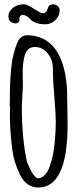

<svg xmlns="http://www.w3.org/2000/svg" viewBox="-20 -833 358 872"><path d="M18.1 0ZM251 -787.1Q251 -761.2 231.7 -741.9Q212.4 -722.7 186.3 -722.7Q160.2 -722.7 142.6 -729.5Q126 -736.3 119.1 -744.1Q101.6 -765.6 80.1 -765.1Q65.9 -759.8 68.4 -746.1Q70.8 -732.4 54.2 -726.6Q39.1 -726.6 28.6 -733.9Q18.1 -741.2 18.1 -760.3Q18.1 -779.3 37.6 -796.4Q57.1 -813.5 90.3 -813.5Q102.5 -813.5 133.8 -793.2Q165 -772.9 174.8 -772.9Q184.6 -772.9 189.7 -779.3Q194.8 -785.6 196.3 -793Q197.8 -800.3 203.1 -806.6Q208.5 -813 221.4 -813Q234.4 -813 242.7 -805.2Q251 -797.4 251 -787.1ZM24.9 -305.7 25.9 -343.8Q25.9 -348.6 24.4 -348.6V-366.7Q24.4 -523.9 42.5 -590.3Q57.6 -646.5 71.8 -659.7Q85.9 -672.9 99.6 -672.9Q215.8 -672.9 259.8 -555.7Q285.2 -488.3 285.2 -389.6V-382.3L287.1 -269Q287.1 18.6 153.8 18.6Q98.6 18.6 69.3 -42.5Q41.5 -101.1 35.2 -157.7Q24.9 -243.2 24.9 -305.7ZM84 -442.4 79.1 -350.1Q79.1 -205.1 102.5 -97.2Q127.4 -34.2 149.9 -22.9Q168 -22.9 182.6 -37.6Q197.3 -52.2 205.8 -76.9Q214.4 -101.6 220.2 -128.9Q225.6 -155.8 228.5 -186.5Q233.4 -239.7 233.4 -277.3Q233.4 -314.9 226.8 -392.6Q220.2 -470.2 220.2 -508.3V-525.9Q219.2 -562.5 196.3 -591.1Q173.3 -619.6 137.7 -619.6Q103.5 -619.6 92.3 -581.1Q83 -548.8 83 -501.5Z"/></svg>

Font: Amatic
Style: Bold
Weight: 700
Width: 3
Version: Version 2.000; ttfautohint (v0.92-dirty) -l 8 -r 50 -G 50 -x